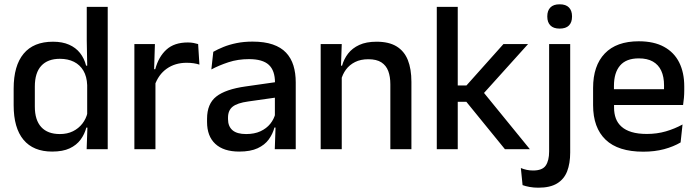

<svg xmlns="http://www.w3.org/2000/svg" viewBox="-20 -694 3242 893"><path d="M222.5 11Q135 11 89.2 -44Q43.5 -99 43.5 -204.5V-282Q43.5 -388.5 89.8 -444.2Q136 -500 226.5 -500Q270 -500 301.2 -486.2Q332.5 -472.5 352.2 -447.5Q372 -422.5 380.5 -388.5H413L385.5 -298Q384 -338 368 -365.2Q352 -392.5 324 -406.5Q296 -420.5 258.5 -420.5Q202 -420.5 172 -388Q142 -355.5 142 -291.5V-198Q142 -135.5 171.8 -103Q201.5 -70.5 258.5 -70.5Q293 -70.5 319.2 -83.5Q345.5 -96.5 363 -119Q380.5 -141.5 387 -169.5L410 -100.5H381.5Q373.5 -70 354.8 -44.5Q336 -19 304 -4Q272 11 222.5 11ZM481 0H383L387 -114.5L385.5 -145.5V-348.5L386 -367.5L383.5 -506V-662H481Z M699 -295.5 678 -372H702Q717.5 -430 754 -463.2Q790.5 -496.5 853.5 -496.5Q868.5 -496.5 880.2 -494.2Q892 -492 901.5 -489L907.5 -393.5Q895.5 -397.5 880.5 -399.8Q865.5 -402 848 -402Q794.5 -402 755.5 -374.5Q716.5 -347 699 -295.5ZM703 0H605V-489H700.5L696 -346.5L703 -339.5Z M1355.5 0H1258L1262 -116L1258.5 -131V-285L1259 -309.5Q1259 -366 1230.2 -392.5Q1201.5 -419 1138 -419Q1086.5 -419 1042.5 -404.5Q998.5 -390 963 -371L972 -453Q992 -464.5 1019 -475.5Q1046 -486.5 1080 -493.5Q1114 -500.5 1154.5 -500.5Q1210 -500.5 1248.5 -487.2Q1287 -474 1310.5 -449Q1334 -424 1344.8 -389Q1355.5 -354 1355.5 -311ZM1092.5 11Q1020 11 981.5 -24.8Q943 -60.5 943 -126.5V-141.5Q943 -211.5 986.2 -245.2Q1029.5 -279 1122.5 -292L1269.5 -313L1275 -242L1134 -222Q1083.5 -215 1062 -197.8Q1040.5 -180.5 1040.5 -147V-140Q1040.5 -106.5 1061.2 -88.5Q1082 -70.5 1124.5 -70.5Q1163.5 -70.5 1191.5 -83.5Q1219.5 -96.5 1237 -118.2Q1254.5 -140 1261 -166.5L1274.5 -101H1256.5Q1248.5 -71 1230 -45.5Q1211.5 -20 1178.2 -4.5Q1145 11 1092.5 11Z M1893.5 0H1795.5V-302Q1795.5 -337.5 1785.8 -363.5Q1776 -389.5 1753.8 -404Q1731.5 -418.5 1693 -418.5Q1657.5 -418.5 1631.5 -405.5Q1605.5 -392.5 1589.2 -370.5Q1573 -348.5 1566 -320.5L1550 -388.5H1571Q1579.5 -419.5 1599 -444.8Q1618.5 -470 1651 -485Q1683.5 -500 1731.5 -500Q1789 -500 1824.5 -478.2Q1860 -456.5 1876.8 -415Q1893.5 -373.5 1893.5 -313ZM1569.5 0H1471.5V-489H1569.5L1565.5 -374.5L1569.5 -368.5Z M2444.5 0H2328.5L2149 -220.5H2100.5V-296.5H2149.5L2321.5 -489H2436L2222 -251.5V-273ZM2109 0H2011.5V-662H2109Z M2632 -85H2534V-489H2632ZM2583 -561Q2554 -561 2539.8 -575.8Q2525.5 -590.5 2525.5 -616.5V-618.5Q2525.5 -644.5 2539.8 -659.2Q2554 -674 2583 -674Q2612 -674 2626.2 -659.2Q2640.5 -644.5 2640.5 -618.5V-616.5Q2640.5 -590 2626.2 -575.5Q2612 -561 2583 -561ZM2484 179Q2462.5 179 2443.2 175.5Q2424 172 2410.5 167L2402.5 87.5Q2415.5 93 2429.8 96Q2444 99 2459.5 99Q2502.5 99 2518.2 76Q2534 53 2534 10.5V-130.5H2632V15.5Q2632 66 2617.8 102.8Q2603.5 139.5 2571 159.2Q2538.5 179 2484 179Z M2972 11.5Q2855 11.5 2796.8 -44.2Q2738.5 -100 2738.5 -205V-285Q2738.5 -388.5 2792.8 -445.2Q2847 -502 2951 -502Q3021.5 -502 3068.5 -476.2Q3115.5 -450.5 3139 -403.5Q3162.5 -356.5 3162.5 -292V-273.5Q3162.5 -256.5 3161 -239Q3159.5 -221.5 3157 -205.5H3067Q3068 -231.5 3068.2 -254.5Q3068.5 -277.5 3068.5 -296.5Q3068.5 -337 3055.5 -365Q3042.5 -393 3016.5 -407.8Q2990.5 -422.5 2951 -422.5Q2892.5 -422.5 2864 -389.2Q2835.5 -356 2835.5 -294.5V-248.5L2836 -237V-193.5Q2836 -166 2844.2 -143.5Q2852.5 -121 2870.8 -104.8Q2889 -88.5 2918 -79.8Q2947 -71 2988.5 -71Q3035.5 -71 3076.8 -83Q3118 -95 3154.5 -115L3145.5 -31.5Q3112.5 -12 3068.8 -0.2Q3025 11.5 2972 11.5ZM3137 -205.5H2790.5V-279H3137Z"/></svg>

Font: Anek Kannada Medium Medium
Style: Regular
Weight: 500
Version: Version 1.003